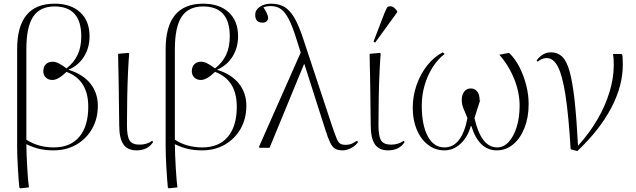

<svg xmlns="http://www.w3.org/2000/svg" viewBox="-20 -802 3452 1042"><path d="M90 220 85 216Q83 199 81 170.5Q79 142 77 109Q75 76 74 46Q73 16 73 -4V-535Q73 -782 276 -782Q365 -782 415.5 -735Q466 -688 466 -605Q466 -543 436 -495Q406 -447 353 -424V-423Q430 -399 470.5 -348.5Q511 -298 511 -228Q511 -158 480 -103.5Q449 -49 395 -17.5Q341 14 271 14Q229 14 195.5 6.5Q162 -1 124 -19H123Q123 6 124.5 40.5Q126 75 128 111Q130 147 132.5 175Q135 203 137 215ZM272 -2Q362 -2 410.5 -59.5Q459 -117 459 -223Q459 -368 341 -412Q296 -368 264 -368Q242 -368 228.5 -381.5Q215 -395 215 -415Q215 -439 228.5 -453Q242 -467 265 -467Q280 -467 296 -459.5Q312 -452 341 -431Q382 -463 401.5 -505Q421 -547 421 -605Q421 -767 276 -767Q197 -767 160 -711.5Q123 -656 123 -535V-44Q187 -2 272 -2Z M721 14Q672 14 649.5 -19Q627 -52 627 -122Q627 -132 626.5 -162Q626 -192 625.5 -233.5Q625 -275 624.5 -320Q624 -365 623 -405.5Q622 -446 621.5 -474.5Q621 -503 621 -510L677 -515L681 -511Q678 -477 675 -415Q672 -353 670.5 -276.5Q669 -200 669 -122Q669 -62 683.5 -39.5Q698 -17 737 -17Q777 -17 806 -38L811 -31Q782 14 721 14Z M896 220 891 216Q889 199 887 170.5Q885 142 883 109Q881 76 880 46Q879 16 879 -4V-535Q879 -782 1082 -782Q1171 -782 1221.5 -735Q1272 -688 1272 -605Q1272 -543 1242 -495Q1212 -447 1159 -424V-423Q1236 -399 1276.5 -348.5Q1317 -298 1317 -228Q1317 -158 1286 -103.5Q1255 -49 1201 -17.5Q1147 14 1077 14Q1035 14 1001.5 6.5Q968 -1 930 -19H929Q929 6 930.5 40.5Q932 75 934 111Q936 147 938.5 175Q941 203 943 215ZM1078 -2Q1168 -2 1216.5 -59.5Q1265 -117 1265 -223Q1265 -368 1147 -412Q1102 -368 1070 -368Q1048 -368 1034.5 -381.5Q1021 -395 1021 -415Q1021 -439 1034.5 -453Q1048 -467 1071 -467Q1086 -467 1102 -459.5Q1118 -452 1147 -431Q1188 -463 1207.5 -505Q1227 -547 1227 -605Q1227 -767 1082 -767Q1003 -767 966 -711.5Q929 -656 929 -535V-44Q993 -2 1078 -2Z M1918 -38 1923 -31Q1911 -12 1886.5 1Q1862 14 1839 14Q1815 14 1799.5 5.5Q1784 -3 1772 -27.5Q1760 -52 1745 -100L1632 -454H1630L1443 0H1389L1385 -4L1612 -517L1591 -583Q1569 -655 1548.5 -695.5Q1528 -736 1505 -752.5Q1482 -769 1450 -769Q1425 -769 1410 -762Q1435 -723 1435 -706Q1435 -694 1427 -686.5Q1419 -679 1405 -679Q1365 -679 1365 -722Q1365 -748 1390 -765Q1415 -782 1451 -782Q1494 -782 1523.5 -764.5Q1553 -747 1577.5 -705.5Q1602 -664 1626 -590L1783 -116Q1798 -72 1807 -50.5Q1816 -29 1826.5 -22.5Q1837 -16 1854 -16Q1877 -16 1891 -23Q1905 -30 1918 -38Z M2086 14Q2037 14 2014.5 -19Q1992 -52 1992 -122Q1992 -132 1991.5 -162Q1991 -192 1990.5 -233.5Q1990 -275 1989.5 -320Q1989 -365 1988 -405.5Q1987 -446 1986.5 -474.5Q1986 -503 1986 -510L2042 -515L2046 -511Q2043 -477 2040 -415Q2037 -353 2035.5 -276.5Q2034 -200 2034 -122Q2034 -62 2048.5 -39.5Q2063 -17 2102 -17Q2142 -17 2171 -38L2176 -31Q2147 14 2086 14ZM2016 -571 2007 -576 2067 -732Q2075 -751 2079.5 -759.5Q2084 -768 2099 -768Q2108 -768 2116.5 -762Q2125 -756 2136 -741V-736Z M2392 14Q2342 14 2303 -16Q2264 -46 2242 -98Q2220 -150 2220 -217Q2220 -281 2241 -341Q2262 -401 2299 -447.5Q2336 -494 2383 -518L2393 -509Q2356 -481 2328 -437Q2300 -393 2284.5 -339.5Q2269 -286 2269 -229Q2269 -123 2301.5 -62.5Q2334 -2 2392 -2Q2486 -2 2517 -161Q2504 -192 2497 -209Q2490 -226 2488 -237Q2486 -248 2486 -261Q2486 -288 2499.5 -305Q2513 -322 2535 -322Q2557 -322 2570 -305Q2583 -288 2583 -259Q2583 -253 2585 -257Q2587 -261 2588.5 -265Q2590 -269 2588 -264Q2586 -259 2578.5 -235.5Q2571 -212 2555 -161Q2591 -2 2678 -2Q2713 -2 2740.5 -31.5Q2768 -61 2784 -112.5Q2800 -164 2800 -229Q2800 -300 2770.5 -373.5Q2741 -447 2690 -505L2742 -515L2747 -511Q2778 -480 2800.5 -435Q2823 -390 2836 -339Q2849 -288 2849 -237Q2849 -165 2826.5 -108Q2804 -51 2765 -18.5Q2726 14 2676 14Q2579 14 2538 -118H2535Q2519 -59 2480 -22.5Q2441 14 2392 14Z M3113 18 3077 8Q3066 -173 3049.5 -281.5Q3033 -390 3008.5 -438.5Q2984 -487 2947 -487Q2921 -487 2898 -467L2892 -474Q2925 -518 2971 -518Q3006 -518 3030.5 -495Q3055 -472 3071 -415.5Q3087 -359 3098 -260.5Q3109 -162 3117 -11Q3178 -78 3221.5 -152.5Q3265 -227 3288 -303Q3311 -379 3311 -449Q3311 -468 3310 -483Q3309 -498 3307 -509H3353L3357 -505Q3360 -495 3360 -450Q3360 -335 3296.5 -215Q3233 -95 3113 18Z"/></svg>

Font: Literata 72pt ExtraLight
Style: Regular
Weight: 200
Designer: Latin by Veronika Burian and Jose Scaglione. Greek by Irene Vlachou. Cyrillic by Vera Evstafieva.
Foundry: TypeTogether
Version: Version 3.002